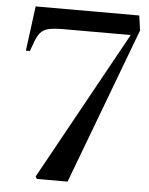

<svg xmlns="http://www.w3.org/2000/svg" viewBox="-52 -773 632 816"><g transform="rotate(5 263.5 -365.0)"><path d="M136 0 130 -10 480 -644H195Q155 -644 131.5 -639Q108 -634 94.5 -618Q81 -602 70 -569L59 -539H42L67 -730H509L518 -667L267 0Z"/></g></svg>

Font: Literata 72pt Medium
Style: Italic
Weight: 500
Italic angle: -2°
Designer: Latin by Veronika Burian and Jose Scaglione. Greek by Irene Vlachou. Cyrillic by Vera Evstafieva
Foundry: TypeTogether
Version: Version 3.002